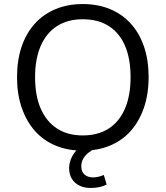

<svg xmlns="http://www.w3.org/2000/svg" viewBox="-20 -734 817 947"><path d="M388 9Q314 9 254 -16Q194 -41 152 -88.5Q110 -136 87 -203Q64 -270 64 -353Q64 -437 86.5 -503.5Q109 -570 151.5 -617Q194 -664 254 -689Q314 -714 388 -714Q463 -714 523 -689Q583 -664 625.5 -617Q668 -570 690.5 -503.5Q713 -437 713 -354Q713 -270 690 -203Q667 -136 625 -88.5Q583 -41 523 -16Q463 9 388 9ZM388 -66Q463 -66 515.5 -99.5Q568 -133 596 -197.5Q624 -262 624 -353Q624 -445 596.5 -508.5Q569 -572 516.5 -605.5Q464 -639 388 -639Q314 -639 261.5 -605.5Q209 -572 181 -508Q153 -444 153 -353Q153 -262 181 -198Q209 -134 261.5 -100Q314 -66 388 -66ZM427 193Q379 193 350 166.5Q321 140 321 96Q321 56 347 20Q373 -16 417 -36L447 0Q432 7 416.5 19Q401 31 391 48Q381 65 381 86Q381 114 397.5 127.5Q414 141 438 141Q451 141 464.5 138Q478 135 492 129L506 176Q492 184 472 188.5Q452 193 427 193Z"/></svg>

Font: Nunito Sans 11pt
Style: Regular
Weight: 400
Version: Version 3.101;gftools[0.9.27]